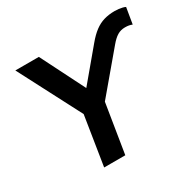

<svg xmlns="http://www.w3.org/2000/svg" viewBox="-155 -885 1071 1054"><g transform="rotate(-30 380.5 -357.5)"><path d="M216 0 274 -366 284 -274 60 -705H209L351 -423H346L511 -620Q540 -655 568 -676Q596 -697 627 -706Q658 -715 694 -715Q708 -715 720 -713.5Q732 -712 742.5 -709.5Q753 -707 761 -703L744 -601Q734 -605 724 -607Q714 -609 699 -609Q672 -609 650.5 -596Q629 -583 605 -554L369 -274L409 -366L350 0Z"/></g></svg>

Font: Nunito Sans 8pt
Style: Bold Italic
Weight: 700
Italic angle: -9°
Version: Version 3.101;gftools[0.9.27]